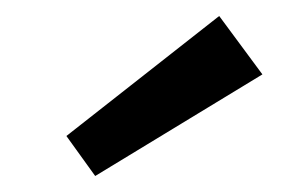

<svg xmlns="http://www.w3.org/2000/svg" viewBox="-20 -835 369 240"><path d="M99 -615 63 -665 254 -815 308 -742Z"/></svg>

Font: Bitter Medium
Style: Regular
Weight: 500
Designer: Sol Matas, and Bitter project Authors
Foundry: Sol Matas
Version: Version 2.001